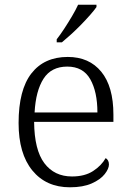

<svg xmlns="http://www.w3.org/2000/svg" viewBox="-20 -786 554 816"><path d="M277 10Q176 10 117.5 -61.5Q59 -133 59 -263Q59 -404 113.5 -474Q168 -544 268 -544Q359 -544 410.5 -481Q462 -418 462 -299V-268H125Q126 -149 168.5 -92.5Q211 -36 286 -36Q340 -36 375.5 -59Q411 -82 429 -114Q435 -111 439 -104Q443 -97 443 -87Q443 -69 425 -46Q407 -23 370 -6.5Q333 10 277 10ZM394 -308Q394 -396 363.5 -449.5Q333 -503 266 -503Q198 -503 165 -451.5Q132 -400 127 -308ZM221 -619Q236 -638 253 -664Q270 -690 286 -717Q302 -744 312 -766H390V-756Q381 -743 363.5 -723Q346 -703 324.5 -681Q303 -659 281.5 -639.5Q260 -620 243 -606H221Z"/></svg>

Font: Noto Serif Kannada Light
Style: Regular
Weight: 300
Version: Version 2.003